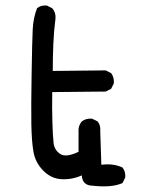

<svg xmlns="http://www.w3.org/2000/svg" viewBox="-20 -641 540 691"><path d="M312.5 27.3Q276.4 26.4 274.4 -9.8Q239.3 5.9 201.7 3.9Q164.1 2 135.7 -26.9Q107.4 -55.7 100.6 -93.8Q93.8 -131.8 92.8 -195.3Q91.8 -258.8 93.8 -376Q95.7 -493.2 97.7 -534.7Q99.6 -576.2 113.3 -611.3Q127 -623 148.4 -621.1L168 -611.3Q181.6 -595.7 179.7 -574.2Q173.8 -529.3 171.9 -481.9Q169.9 -434.6 169.9 -385.7L360.4 -387.7L379.9 -377.9Q391.6 -362.3 389.6 -340.8L379.9 -321.3L360.4 -311.5L168 -309.6Q167 -253.9 168.5 -202.6Q169.9 -151.4 172.9 -126Q175.8 -100.6 196.8 -86.9Q217.8 -73.2 262.7 -94.7V-176.8Q264.6 -192.4 274.4 -204.1Q290 -215.8 311.5 -213.9L331.1 -204.1Q342.8 -190.4 340.8 -168.9L344.7 -47.9Q387.7 -53.7 420.9 -38.1Q432.6 -23.4 430.7 -2L420.9 17.6Q383.8 35.2 312.5 27.3Z"/></svg>

Font: JasonHandwriting1
Style: Regular
Weight: 400
Version: Version 1.48.20